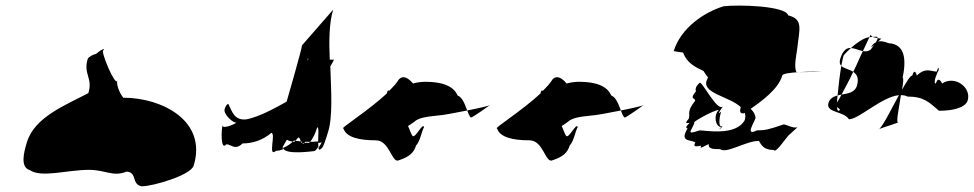

<svg xmlns="http://www.w3.org/2000/svg" viewBox="-20 -668 3429 676"><path d="M75 -168C63 -130 51 -79 85 -69C126 -41 217 -70 293 -70C353 -70 378 -44 426 -64C465 -60 441 -20 479 -12C518 -12 652 -51 662 -85C710 -243 550 -324 414 -324C401 -340 389 -370 393 -384C386 -362 332 -491 344 -491C348 -491 350 -505 318 -478C312 -478 293 -469 289 -461C272 -407 308 -394 291 -340C211 -298 102 -256 75 -168Z M771 -284C765 -265 805 -231 813 -237C805 -229 758 -211 764 -229C759 -214 756 -134 777 -160C795 -160 807 -137 834 -163C868 -163 905 -174 935 -200C953 -200 921 -111 952 -137C960 -137 968 -139 976 -142C975 -145 975 -148 976 -152C977 -155 983 -163 990 -176C997 -172 1005 -170 1015 -168C1021 -173 1025 -178 1030 -184C1036 -184 1038 -173 1041 -165C1046 -165 1050 -164 1055 -164C1055 -165 1057 -165 1057 -166C1065 -166 1068 -158 1082 -184C1082 -184 1089 -194 1097 -220C1104 -220 1100 -188 1100 -165C1106 -165 1111 -166 1113 -167C1112 -165 1107 -156 1101 -147C1102 -141 1105 -138 1111 -145C1117 -145 1127 -177 1135 -203C1152 -257 1146 -346 1143 -434C1151 -448 1156 -457 1156 -458H1141C1138 -525 1139 -589 1153 -634L1043 -508C1045 -503 994 -327 992 -320L989 -310C946 -286 893 -257 849 -248C805 -242 797 -276 784 -302C774 -302 767 -270 771 -284ZM1065 -458C1065 -458 1062 -458 1062 -458C1064 -463 1065 -463 1065 -463ZM976 -147C990 -152 1004 -162 1015 -173L1041 -170C1044 -163 1048 -158 1055 -169C1072 -168 1089 -169 1100 -170C1100 -162 1101 -157 1101 -152C1096 -144 1090 -136 1086 -136C1081 -136 985 -121 976 -147Z M1189 -216C1199 -184 1246 -174 1303 -174C1353 -174 1359 -90 1385 -104C1421 -116 1437 -130 1445 -156C1459 -169 1466 -211 1473 -220C1469 -239 1443 -181 1433 -189C1427 -195 1421 -217 1417 -223C1418 -227 1415 -222 1437 -238C1454 -254 1482 -257 1519 -261C1539 -262 1584 -271 1625 -279C1617 -299 1609 -325 1591 -332C1577 -365 1537 -380 1479 -380C1463 -380 1448 -378 1434 -374C1420 -391 1400 -406 1384 -388C1377 -376 1365 -363 1350 -348C1347 -351 1344 -350 1342 -339C1278 -279 1173 -213 1189 -216ZM1625 -279C1666 -287 1704 -296 1705 -298C1705 -298 1644 -254 1638 -254C1633 -258 1629 -268 1625 -279Z M1730 -216C1740 -184 1787 -174 1844 -174C1894 -174 1900 -90 1926 -104C1962 -116 1978 -130 1986 -156C2000 -169 2007 -211 2014 -220C2010 -239 1984 -181 1974 -189C1968 -195 1962 -217 1958 -223C1959 -227 1956 -222 1978 -238C1995 -254 2023 -257 2060 -261C2080 -262 2125 -271 2166 -279C2158 -299 2150 -325 2132 -332C2118 -365 2078 -380 2020 -380C2004 -380 1989 -378 1975 -374C1961 -391 1941 -406 1925 -388C1918 -376 1906 -363 1891 -348C1888 -351 1885 -350 1883 -339C1819 -279 1714 -213 1730 -216ZM2166 -279C2207 -287 2245 -296 2246 -298C2246 -298 2185 -254 2179 -254C2174 -258 2170 -268 2166 -279Z M2352 -488C2352 -488 2381 -483 2385 -483C2398 -447 2427 -432 2457 -418C2462 -410 2467 -402 2473 -395C2472 -394 2471 -392 2470 -389C2445 -340 2548 -329 2588 -291C2585 -279 2583 -267 2599 -269L2602 -271C2605 -263 2605 -255 2602 -245C2571 -188 2464 -209 2443 -209C2391 -191 2416 -208 2425 -236C2410 -234 2493 -281 2511 -281C2491 -263 2499 -221 2519 -221C2503 -203 2523 -220 2524 -224C2508 -216 2512 -253 2519 -275C2499 -257 2525 -293 2525 -293C2505 -275 2455 -377 2444 -377C2423 -359 2431 -349 2430 -346C2403 -314 2434 -325 2426 -311C2397 -275 2411 -268 2405 -250C2383 -225 2409 -239 2407 -234C2387 -216 2401 -216 2401 -216C2372 -168 2409 -177 2428 -167C2417 -145 2439 -155 2449 -155C2438 -137 2467 -160 2476 -160C2471 -142 2498 -143 2515 -143C2537 -125 2606 -172 2652 -172C2662 -154 2672 -140 2704 -140C2710 -127 2740 -172 2755 -190L2788 -220C2772 -215 2748 -230 2739 -230C2687 -212 2674 -209 2645 -209C2602 -187 2635 -236 2640 -252C2640 -264 2633 -275 2623 -285C2658 -309 2722 -355 2734 -402C2736 -409 2762 -412 2792 -414H2784C2775 -434 2783 -469 2787 -497C2794 -565 2810 -600 2755 -614C2746 -648 2578 -652 2528 -646C2462 -626 2378 -572 2352 -488ZM2593 -315C2593 -315 2592 -315 2592 -315C2592 -315 2593 -315 2593 -315ZM2792 -414C2834 -417 2876 -415 2876 -415C2846 -415 2825 -414 2792 -414Z M2938 -460C2935 -449 2937 -441 2942 -436C2945 -452 2948 -465 2950 -472C2955 -479 2965 -489 2976 -499C2961 -500 2948 -492 2938 -460ZM2897 -306C2886 -270 2950 -278 2969 -248C3004 -248 3084 -327 3145 -333C3119 -285 3090 -227 3076 -214C3094 -221 3152 -238 3141 -238C3135 -238 3145 -289 3152 -333C3160 -333 3168 -332 3175 -328C3233 -328 3251 -308 3286 -278C3336 -278 3379 -289 3387 -314C3401 -360 3342 -404 3297 -374C3297 -374 3284 -404 3275 -374C3263 -374 3281 -416 3285 -421C3285 -428 3285 -438 3278 -416C3258 -416 3239 -432 3208 -402C3208 -402 3201 -432 3192 -402C3185 -402 3172 -381 3156 -352C3160 -376 3162 -394 3158 -394C3171 -456 3168 -513 3108 -516C3094 -522 3082 -524 3072 -522L3083 -532C3083 -532 3078 -532 3070 -534C3070 -531 3068 -526 3064 -519C3056 -515 3050 -509 3047 -501L3058 -510C3054 -505 3051 -500 3046 -494C3038 -487 3027 -486 3018 -488C3007 -466 2997 -440 2984 -415C2997 -406 3005 -393 2997 -366C2990 -342 2965 -339 2943 -335C2936 -322 2931 -313 2927 -307C2927 -315 2928 -323 2929 -332C2915 -328 2902 -322 2897 -306ZM2942 -436C2951 -427 2971 -424 2984 -415C2970 -385 2954 -356 2943 -335C2938 -334 2933 -333 2929 -332C2932 -365 2937 -406 2942 -436ZM2976 -499C2996 -517 3020 -534 3039 -537H3041C3036 -527 3028 -509 3018 -488C3004 -491 2990 -498 2976 -499ZM2927 -291C2934 -286 2942 -281 2933 -278C2930 -277 2927 -282 2927 -291ZM3041 -537C3045 -537 3049 -538 3053 -538C3048 -540 3046 -543 3047 -546C3047 -546 3044 -544 3041 -537ZM3053 -538C3063 -539 3071 -540 3070 -534C3064 -535 3057 -536 3053 -538ZM3076 -214C3074 -212 3073 -212 3072 -212C3072 -212 3076 -214 3076 -214ZM3285 -421C3285 -421 3286 -421 3284 -416C3284 -416 3285 -418 3285 -418Z"/></svg>

Font: Alpina
Style: Obl
Weight: 400
Version: Version 0.9